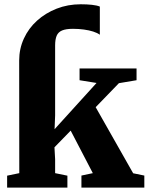

<svg xmlns="http://www.w3.org/2000/svg" viewBox="-20 -856 678 876"><path d="M12.5 0V-54.5L68 -66L67.5 -580Q67.5 -633.5 89 -680.2Q110.5 -727 149 -761.8Q187.5 -796.5 238.5 -816.5Q289.5 -836.5 348.5 -836.5Q376.5 -836.5 399.5 -834Q422.5 -831.5 435.5 -826V-697.5Q424 -706 405.2 -712Q386.5 -718 363 -721.2Q339.5 -724.5 313 -724.5Q281 -724.5 263.2 -717Q245.5 -709.5 238.5 -692.8Q231.5 -676 231.5 -649V-329.5L229 -266.5L420.5 -477.5L343 -490V-543.5H603V-490L522.5 -476.5L416.5 -367L587.5 -65.5L638.5 -55V0H351.5V-55L403.5 -66L302.5 -260L228.5 -184L231.5 -129.5V-66L287.5 -54.5V0Z"/></svg>

Font: Merriweather 48pt Black
Style: Regular
Weight: 900
Version: Version 2.100